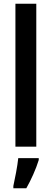

<svg xmlns="http://www.w3.org/2000/svg" viewBox="-20 -780 275 1021"><path d="M173 0V-760H62V0ZM186 71V61H77C73 103 59 173 51 209V221H120C145 177 171 120 186 71Z"/></svg>

Font: Noto Sans Gujarati ExtraCondensed SemiBold
Style: Regular
Weight: 600
Width: 2
Designer: Jelle Bosma - Monotype Design Team, Universal Thirst
Foundry: Monotype Imaging Inc.
Version: Version 2.106